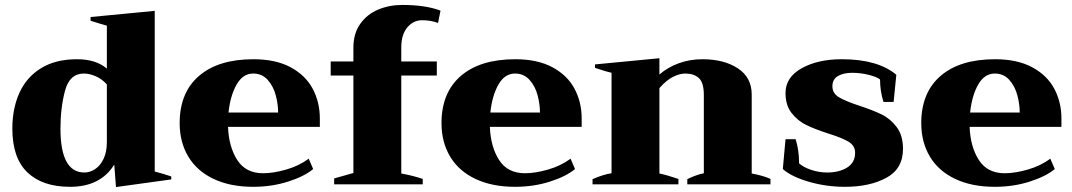

<svg xmlns="http://www.w3.org/2000/svg" viewBox="-20 -747 4345 778"><path d="M443 -80Q387 10 264 10Q152 10 91 -48.5Q30 -107 30 -226Q30 -307 58.5 -370.5Q87 -434 146 -470.5Q205 -507 292 -507Q369 -507 413 -469V-643Q384 -651 347 -663V-678L607 -703V-52Q645 -42 674 -32V-20L450 11ZM413 -171V-405Q393 -427 368 -438Q343 -449 320 -449Q262 -449 243.5 -379.5Q225 -310 225 -226Q225 -48 322 -48Q344 -48 365 -61.5Q386 -75 399.5 -103Q413 -131 413 -171Z M1276 -233H904Q907 -152 941.5 -98.5Q976 -45 1046 -45Q1088 -45 1140 -60Q1192 -75 1231 -104L1249 -62Q1213 -32 1147 -11Q1081 10 1006 10Q913 10 845.5 -22Q778 -54 743 -112.5Q708 -171 708 -248Q708 -372 786.5 -439.5Q865 -507 1007 -507Q1097 -507 1157.5 -474.5Q1218 -442 1247 -387.5Q1276 -333 1276 -267ZM1107 -291Q1107 -324 1097.5 -360.5Q1088 -397 1065 -423Q1042 -449 1006 -449Q964 -449 938.5 -404Q913 -359 906 -291Z M1606 -554V-498H1750V-441H1606V-44Q1655 -35 1693 -22V0H1334V-24L1412 -46V-441H1320V-498H1412V-554Q1412 -611 1439.5 -650Q1467 -689 1512 -708Q1557 -727 1610 -727Q1704 -727 1765 -704L1755 -654Q1726 -665 1690 -665Q1655 -665 1630.5 -636Q1606 -607 1606 -554Z M2337 -233H1965Q1968 -152 2002.5 -98.5Q2037 -45 2107 -45Q2149 -45 2201 -60Q2253 -75 2292 -104L2310 -62Q2274 -32 2208 -11Q2142 10 2067 10Q1974 10 1906.5 -22Q1839 -54 1804 -112.5Q1769 -171 1769 -248Q1769 -372 1847.5 -439.5Q1926 -507 2068 -507Q2158 -507 2218.5 -474.5Q2279 -442 2308 -387.5Q2337 -333 2337 -267ZM2168 -291Q2168 -324 2158.5 -360.5Q2149 -397 2126 -423Q2103 -449 2067 -449Q2025 -449 1999.5 -404Q1974 -359 1967 -291Z M3102 -22V0H2765V-21Q2774 -26 2794.5 -34Q2815 -42 2832 -45V-362Q2832 -412 2812 -430.5Q2792 -449 2757 -449Q2734 -449 2707 -435.5Q2680 -422 2652 -390V-44Q2678 -39 2729 -22V0H2381V-21Q2424 -40 2458 -45V-452Q2439 -456 2391 -472V-486L2652 -511V-445Q2685 -474 2730 -490.5Q2775 -507 2826 -507Q2914 -507 2970 -470Q3026 -433 3026 -364V-44Q3074 -35 3102 -22Z M3152 -62 3163 -183H3204Q3218 -138 3218 -85Q3236 -69 3267.5 -58.5Q3299 -48 3332 -48Q3380 -48 3412.5 -68Q3445 -88 3445 -128Q3445 -157 3418 -173Q3391 -189 3336 -206Q3281 -224 3247 -240.5Q3213 -257 3188 -288.5Q3163 -320 3163 -370Q3163 -434 3228.5 -470.5Q3294 -507 3391 -507Q3537 -507 3612 -444L3601 -334H3560Q3546 -378 3546 -425Q3532 -436 3499 -444Q3466 -452 3433 -452Q3398 -452 3375.5 -439Q3353 -426 3353 -397Q3353 -369 3379.5 -353Q3406 -337 3461 -319Q3516 -301 3552 -283.5Q3588 -266 3613.5 -232Q3639 -198 3639 -144Q3639 -63 3571.5 -26.5Q3504 10 3404 10Q3328 10 3257.5 -10.5Q3187 -31 3152 -62Z M4281 -233H3909Q3912 -152 3946.5 -98.5Q3981 -45 4051 -45Q4093 -45 4145 -60Q4197 -75 4236 -104L4254 -62Q4218 -32 4152 -11Q4086 10 4011 10Q3918 10 3850.5 -22Q3783 -54 3748 -112.5Q3713 -171 3713 -248Q3713 -372 3791.5 -439.5Q3870 -507 4012 -507Q4102 -507 4162.5 -474.5Q4223 -442 4252 -387.5Q4281 -333 4281 -267ZM4112 -291Q4112 -324 4102.5 -360.5Q4093 -397 4070 -423Q4047 -449 4011 -449Q3969 -449 3943.5 -404Q3918 -359 3911 -291Z"/></svg>

Font: Trirong Black
Style: Regular
Weight: 900
Designer: Katatrad Team
Foundry: CadsonDemak
Version: Version 1.001